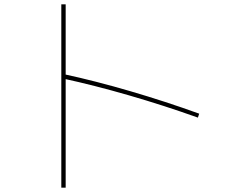

<svg xmlns="http://www.w3.org/2000/svg" viewBox="-20 -800 1040 880"><path d="M887 -261Q730 -317 571 -363Q412 -409 269 -440L273 -460Q417 -429 577.5 -382Q738 -335 893 -279ZM261 60V-780H281V60Z"/></svg>

Font: M PLUS 1 Thin
Style: Regular
Weight: 100
Designer: Coji Morishita
Foundry: UNDERFOREST DESIGN
Version: Version 1.001